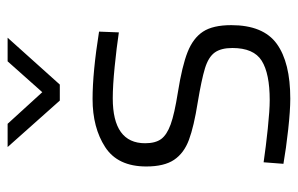

<svg xmlns="http://www.w3.org/2000/svg" viewBox="-159 -613 782 504"><g transform="rotate(-90 232.0 -361.0)"><path d="M54 -8 58 -60Q99 -54 147 -49Q195 -44 221 -44Q291 -44 324.5 -65Q358 -86 358 -142Q358 -172 346 -188.5Q334 -205 304.5 -214Q275 -223 215 -233Q152 -243 117 -256Q82 -269 64.5 -295Q47 -321 47 -368Q47 -443 98 -476Q149 -509 224 -509Q294 -509 401 -492L399 -440Q359 -446 309 -451Q259 -456 226 -456Q108 -456 108 -371Q108 -344 119 -329Q130 -314 157.5 -304Q185 -294 242 -285Q311 -274 347.5 -259.5Q384 -245 401 -219Q418 -193 418 -145Q418 -61 369 -25.5Q320 10 225 10Q194 10 144 4.5Q94 -1 54 -8ZM98 -732H159L242 -641L323 -732H385L262 -595H220Z"/></g></svg>

Font: Cairo Light
Style: Regular
Weight: 300
Designer: Mohamed Gaber, Accademia di Belle Arti di Urbino and others
Foundry: Kief Type Foundry, Accademia di Belle Arti di Urbino and others
Version: Version 3.011